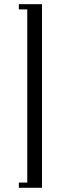

<svg xmlns="http://www.w3.org/2000/svg" viewBox="-20 -870 290 915"><path d="M109.9 -825.2H69.8V-850.1H180.2V24.9H69.8V0H109.9Z"/></svg>

Font: Rochester
Style: Regular
Weight: 400
Version: Version 1.006